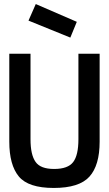

<svg xmlns="http://www.w3.org/2000/svg" viewBox="-20 -921 540 950"><path d="M157 -901 360 -813 328 -735 121 -819ZM26 -220V-655H131V-232Q131 -155 156 -120Q180 -85 248 -85Q316 -85 342 -119Q368 -153 368 -232V-655H473V-220Q473 -103 422.5 -47Q372 9 246 9Q120 9 73 -48Q26 -105 26 -220Z"/></svg>

Font: Lekton
Style: Bold
Weight: 700
Designer: Paolo Mazzetti, Luciano Perondi, Raffaele Flato, Elena Papassissa, Emilio Macchia, Michela Povoleri, Tobias Seemiller, R
Version: Version 34.000